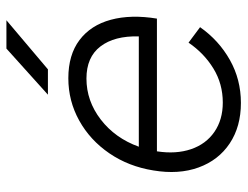

<svg xmlns="http://www.w3.org/2000/svg" viewBox="-104 -636 752 583"><g transform="rotate(-90 271.5 -344.0)"><path d="M46 -254Q58 -329 98 -387.5Q138 -446 197.5 -479Q257 -512 326 -512Q397 -512 442 -478Q487 -444 503.5 -383Q520 -322 507 -243H104Q95 -185 110.5 -139.5Q126 -94 163 -68.5Q200 -43 252 -43Q309 -43 355.5 -71.5Q402 -100 434 -147L481 -112Q441 -55 381.5 -21.5Q322 12 251 12Q179 12 128 -22Q77 -56 55 -116.5Q33 -177 46 -254ZM325 -457Q257 -457 200.5 -413.5Q144 -370 118 -298H453Q455 -372 422.5 -414.5Q390 -457 325 -457ZM416 -700H502L353 -574H276Z"/></g></svg>

Font: Oak Sans Light Italic
Style: Regular
Weight: 400
Italic angle: -9.5°
Foundry: Erik Kennedy, Walven
Version: Version 1.000;Glyphs 3.1.2 (3151)